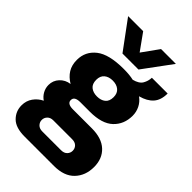

<svg xmlns="http://www.w3.org/2000/svg" viewBox="-277 -865 1154 1154"><g transform="rotate(45 300.0 -288.0)"><path d="M169 188Q93 188 58 153Q23 118 23 68Q23 29 44 -0.5Q65 -30 98 -46Q76 -61 63.5 -84Q51 -107 51 -133Q51 -171 76.5 -198.5Q102 -226 141 -231Q104 -253 84.5 -284.5Q65 -316 65 -360Q65 -432 121.5 -476.5Q178 -521 303 -521Q353 -521 387 -513Q430 -524 444.5 -549Q459 -574 460 -603H594Q594 -547 566 -515.5Q538 -484 485 -470V-469Q512 -449 526 -420.5Q540 -392 540 -360Q540 -287 491.5 -241Q443 -195 341 -195H259Q236 -195 223 -187.5Q210 -180 210 -163Q210 -148 222.5 -140.5Q235 -133 258 -133H420Q504 -133 549 -91Q594 -49 594 22Q594 95 549.5 141.5Q505 188 419 188ZM222 91H382Q407 91 420.5 77Q434 63 434 44Q434 24 420.5 10.5Q407 -3 382 -3H222Q198 -3 184.5 11Q171 25 171 44Q171 63 184.5 77Q198 91 222 91ZM306 -290Q339 -290 359.5 -306.5Q380 -323 380 -358Q380 -391 359.5 -408Q339 -425 306 -425Q273 -425 252.5 -408Q232 -391 232 -358Q232 -323 252.5 -306.5Q273 -290 306 -290ZM503 -764 368 -581H232L97 -764H225L339 -605H263L377 -764Z"/></g></svg>

Font: Chivo Mono ExtraBold
Style: Regular
Weight: 800
Monospace: yes
Designer: Hector Gatti
Foundry: Omnibus-Type
Version: Version 1.008